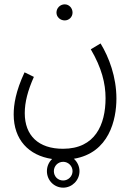

<svg xmlns="http://www.w3.org/2000/svg" viewBox="-20 -653 621 884"><path d="M278 -559C298 -559 314 -575 314 -595C314 -616 298 -633 278 -633C257 -633 240 -616 240 -595C240 -575 257 -559 278 -559ZM43 -126C43 -10 112 63 220 79C205 93 196 113 196 135C196 177 229 211 271 211C312 211 346 177 346 135C346 113 336 92 320 78C483 51 516 -103 516 -199C516 -299 482 -389 443 -453L398 -426C448 -341 466 -269 466 -201C466 -79 418 32 270 32C157 32 94 -29 94 -132C94 -183 108 -236 136 -299L93 -320C52 -232 43 -171 43 -126ZM271 178C246 178 228 159 228 135C228 112 246 92 271 92C294 92 314 111 314 135C314 159 294 178 271 178Z"/></svg>

Font: Noto Sans Arabic UI Cn Lt
Style: Regular
Weight: 300
Width: 3
Designer: Monotype Design Team, Nadine Chahine and Nizar Qandah
Foundry: Monotype Imaging Inc.
Version: Version 2.010